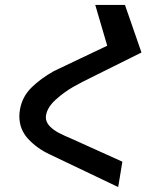

<svg xmlns="http://www.w3.org/2000/svg" viewBox="-20 -745 640 779"><path d="M476.5 -89 459.5 14 180 -119.5Q130 -143 94.2 -181.5Q58.5 -220 58.5 -274Q58.5 -285.5 61 -300.5Q70 -352.5 107.5 -389.5Q145 -426.5 198.5 -456.5L415 -559.5L366.5 -725H487L554 -532L354 -432.5Q313.5 -413 277.2 -392.5Q241 -372 207 -341.5Q173 -311 167 -278.5Q166 -272.5 166 -269.5Q166 -249.5 181.2 -233.5Q196.5 -217.5 218 -206.2Q239.5 -195 274 -180.5Z"/></svg>

Font: JuliaMono SemiBold
Style: Italic
Weight: 600
Italic angle: -9°
Monospace: yes
Designer: cormullion
Foundry: corm
Version: Version 0.056; ttfautohint (v1.8.4)